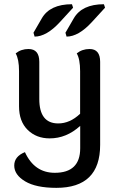

<svg xmlns="http://www.w3.org/2000/svg" viewBox="-20 -657 574 921"><path d="M250.5 244.1Q152.8 244.1 100.6 212.9Q48.3 181.6 48.3 137.2Q48.3 93.3 99.6 72.8Q145 171.9 242.7 171.9Q364.7 171.9 364.7 54.2V-53.2Q298.8 6.8 218.3 6.8Q154.3 6.8 112.8 -33.9Q71.3 -74.7 71.3 -147V-315.9Q71.3 -373 55.2 -400.9Q81.1 -421.9 116.7 -421.9Q168.5 -421.9 168.5 -360.4V-182.1Q168.5 -64.9 259.3 -64.9Q315.4 -64.9 364.3 -111.3V-315.9Q364.3 -373 348.1 -400.9Q374 -421.9 409.7 -421.9Q460.4 -421.9 460.4 -360.4V38.1Q460.4 244.1 250.5 244.1ZM146 -481.4 140.6 -500 180.2 -568.4Q219.2 -636.7 325.2 -636.7L330.6 -620.1L267.1 -550.8Q203.1 -481.4 146 -481.4ZM299.3 -481.4 293.9 -500 333.5 -568.4Q372.6 -636.7 478.5 -636.7L483.9 -620.1L420.4 -550.8Q356.4 -481.4 299.3 -481.4Z"/></svg>

Font: Bainsley
Style: Regular
Weight: 400
Designer: Paul James MIller
Foundry: High-Logic / Made with FontCreator
Version: Version 1.411;March 28, 2021;FontCreator 13.0.0.2683 64-bit